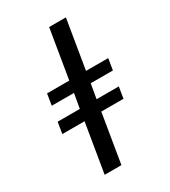

<svg xmlns="http://www.w3.org/2000/svg" viewBox="-229 -936 1057 1191"><g transform="rotate(-30 300.0 -340.0)"><path d="M160 143 218 -207H59L72 -288H231L249 -392H90L103 -473H262L320 -823H440L382 -473H541L528 -392H369L351 -288H510L497 -207H338L280 143Z"/></g></svg>

Font: Iosevka Aile Oblique
Style: Bold
Weight: 700
Italic angle: -9°
Designer: Belleve Invis
Foundry: Belleve Invis
Version: Version 31.1.0; ttfautohint (v1.8.4)